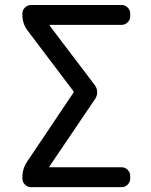

<svg xmlns="http://www.w3.org/2000/svg" viewBox="-20 -775 607 774"><path d="M181.6 -674.8Q177.7 -674.8 180.7 -670.9L362.3 -431.6Q371.1 -419.9 371.6 -404.3Q372.1 -388.7 363.3 -376L179.7 -104.5Q176.8 -100.6 181.6 -100.6H470.7Q484.4 -100.6 494.6 -90.3Q504.9 -80.1 504.9 -66.4V-54.7Q504.9 -41 494.6 -30.8Q484.4 -20.5 470.7 -20.5H105.5Q90.8 -20.5 80.6 -30.8Q70.3 -41 70.3 -54.7V-60.5Q70.3 -95.7 89.8 -124L275.4 -400.4Q278.3 -404.3 275.4 -408.2L90.8 -652.3Q70.3 -679.7 70.3 -714.8V-720.7Q70.3 -734.4 80.6 -744.6Q90.8 -754.9 105.5 -754.9H470.7Q484.4 -754.9 494.6 -744.6Q504.9 -734.4 504.9 -720.7V-709Q504.9 -695.3 494.6 -685.1Q484.4 -674.8 470.7 -674.8Z"/></svg>

Font: Gen Jyuu GothicL Regular
Style: Regular
Weight: 400
Designer: [Source Han Sans]
Ryoko NISHIZUKA  (kana & ideographs); Paul D. Hunt (Latin, Greek & Cyrillic); Wenlong ZHANG  (bopomofo
Version: Version 1.002.20150607